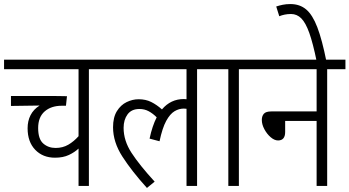

<svg xmlns="http://www.w3.org/2000/svg" viewBox="-20 -916 1722 946"><path d="M509 -575H418V0H367V-184Q348 -166 319.5 -152.5Q291 -139 251 -139Q191 -139 153.5 -178Q116 -217 116 -284Q116 -320 130.5 -348.5Q145 -377 175 -396L34 -394V-443H246Q265 -443 283 -442.5Q301 -442 310 -442L305 -395H285Q232 -395 200 -367Q168 -339 168 -285Q168 -231 193 -209Q218 -187 254 -187Q289 -187 316.5 -203Q344 -219 367 -245V-575H0V-622H509Z M496 -575V-622H1041V-575H951V0H899V-380Q893 -381 885 -381Q862 -381 840 -368Q818 -355 799 -320.5Q780 -286 766 -220L717 -233Q730 -295 752 -338Q733 -357 712.5 -368Q692 -379 667 -379Q628 -379 608.5 -352.5Q589 -326 589 -286Q589 -223 628 -163Q667 -103 742 -21L704 10Q629 -73 583 -144.5Q537 -216 537 -289Q537 -338 556 -368.5Q575 -399 604 -413Q633 -427 663 -427Q698 -427 725 -413.5Q752 -400 778 -377Q821 -428 886 -428Q893 -428 899 -427V-575Z M1157 -575V0H1105V-575H1028V-622H1247V-575Z M1234 -622H1682V-575H1592V0H1540V-320H1385V-266Q1385 -224 1350 -224Q1332 -224 1313.5 -240Q1295 -256 1282.5 -279.5Q1270 -303 1270 -325Q1270 -344 1280 -355.5Q1290 -367 1317 -367H1540V-575H1234Z M1540 -615Q1522 -703 1504 -753.5Q1486 -804 1464.5 -825.5Q1443 -847 1414 -847Q1397 -847 1382.5 -844Q1368 -841 1356 -836L1341 -884Q1356 -889 1373 -892.5Q1390 -896 1411 -896Q1457 -896 1488.5 -869.5Q1520 -843 1543.5 -781.5Q1567 -720 1588 -615Z"/></svg>

Font: Noto Sans Condensed Light
Style: Regular
Weight: 300
Width: 3
Designer: Monotype Design Team
Foundry: Monotype Imaging Inc.
Version: Version 2.013; ttfautohint (v1.8.4.7-5d5b)